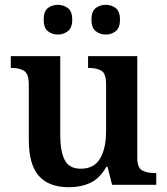

<svg xmlns="http://www.w3.org/2000/svg" viewBox="-20 -770 695 800"><path d="M267 10Q183 10 141.5 -37.5Q100 -85 100 -187V-417Q100 -461 81.5 -474Q63 -487 28 -487H25V-536H231V-206Q231 -142 249 -104.5Q267 -67 317 -67Q372 -67 397 -109.5Q422 -152 422 -223V-420Q422 -465 401.5 -476Q381 -487 350 -487H347V-536H552V-113Q552 -70 573 -59.5Q594 -49 624 -49H631V0H447L428 -75H423Q396 -27 357 -8.5Q318 10 267 10ZM421 -626Q397 -626 379 -640Q361 -654 361 -688Q361 -723 379 -736.5Q397 -750 421 -750Q444 -750 462 -736.5Q480 -723 480 -688Q480 -654 462 -640Q444 -626 421 -626ZM221 -626Q197 -626 179.5 -640Q162 -654 162 -688Q162 -723 179.5 -736.5Q197 -750 221 -750Q244 -750 262.5 -736.5Q281 -723 281 -688Q281 -654 262.5 -640Q244 -626 221 -626Z"/></svg>

Font: Noto Serif Telugu SemiBold
Style: Regular
Weight: 600
Designer: Jelle Bosma - Monotype Design Team
Foundry: Monotype Imaging Inc.
Version: Version 2.005; ttfautohint (v1.8.4.7-5d5b)